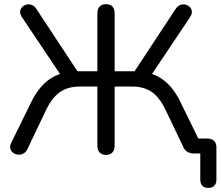

<svg xmlns="http://www.w3.org/2000/svg" viewBox="-20 -732 1052 916"><path d="M974 164.5Q955 164.5 945.2 154Q935.5 143.5 935.5 124.5V-38.5L974 0H900Q888.5 0 875.8 -6.5Q863 -13 856 -27.5L770.5 -206.5Q741.5 -267.5 704 -293.2Q666.5 -319 612 -319H527V-37Q527 -16.5 516.2 -4.8Q505.5 7 486 7Q466 7 455.2 -4.8Q444.5 -16.5 444.5 -37V-319H359.5Q303.5 -319 265.8 -292.5Q228 -266 199.5 -206.5L111 -21Q103.5 -5.5 91.2 0.8Q79 7 66 5.8Q53 4.5 42.8 -3Q32.5 -10.5 29.2 -23.5Q26 -36.5 34.5 -52.5L129 -245Q160.5 -309.5 205 -345.5Q249.5 -381.5 309.5 -388.5L278 -361.5L84.5 -650.5Q75 -665 76.2 -677.5Q77.5 -690 86.2 -698.8Q95 -707.5 107 -710.2Q119 -713 131.8 -708.2Q144.5 -703.5 153.5 -689.5L360 -376L337.5 -392H444.5V-668.5Q444.5 -690 455.2 -701Q466 -712 486 -712Q505.5 -712 516.2 -701Q527 -690 527 -668.5V-392H635.5L611.5 -376L818 -689.5Q827.5 -703.5 840 -708.2Q852.5 -713 864.5 -710.2Q876.5 -707.5 885.2 -698.8Q894 -690 895.2 -677.5Q896.5 -665 887 -650.5L693.5 -361.5L662 -388.5Q702.5 -384 735 -366.2Q767.5 -348.5 794 -318.2Q820.5 -288 841 -245L943 -36.5L906.5 -71H969.5Q990 -71 1001.2 -60Q1012.5 -49 1012.5 -28.5V124.5Q1012.5 143.5 1002.5 154Q992.5 164.5 974 164.5Z"/></svg>

Font: Nunito ExtraLight
Style: Regular
Weight: 200
Designer: Vernon Adams
Foundry: Vernon Adams
Version: Version 3.602;April 4, 2023;FontCreator 14.0.0.2856 64-bit